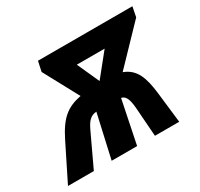

<svg xmlns="http://www.w3.org/2000/svg" viewBox="-171 -698 885 849"><g transform="rotate(-30 272.0 -273.0)"><path d="M40 -181 -50 0H82L160 -166C177 -202 193 -220 223 -222L173 0H303L348 -220C368 -216 379 -198 383 -150L394 0H518L500 -156C490 -240 472 -292 411 -315L584 -495L594 -546H112L101 -495L197 -317C124 -302 85 -272 40 -181ZM303 -332 252 -445H394Z"/></g></svg>

Font: Noto Sans
Style: Bold Italic
Weight: 700
Italic angle: -12°
Designer: Monotype Design Team
Foundry: Monotype Imaging Inc.
Version: Version 2.013